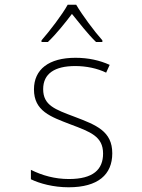

<svg xmlns="http://www.w3.org/2000/svg" viewBox="-20 -784 603 814"><path d="M156 -613V-606H183C218 -639 257 -688 285 -725C315 -688 352 -640 387 -606H414V-613C380 -651 328 -721 303 -764H267C244 -722 191 -653 156 -613ZM271 10C396 10 456 -44 456 -134C456 -228 388 -254 296 -289C214 -320 163 -337 163 -406C163 -472 212 -504 299 -504C346 -504 393 -494 430 -476L445 -509C403 -528 355 -539 300 -539C187 -539 124 -490 124 -405C124 -313 195 -289 278 -257C363 -225 417 -206 417 -133C417 -66 376 -25 272 -25C213 -25 159 -40 111 -64V-24C148 -6 206 10 271 10Z"/></svg>

Font: Noto Sans Mono SemiCondensed ExtraLight
Style: Regular
Weight: 200
Width: 4
Designer: Monotype Design Team
Foundry: Monotype Imaging Inc.
Version: Version 2.014